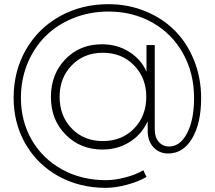

<svg xmlns="http://www.w3.org/2000/svg" viewBox="-20 -736 1039 928"><path d="M503.9 -715.8Q599.6 -715.8 682.9 -681.6Q766.1 -647.5 825.2 -587.9Q884.3 -528.3 918.2 -443.8Q952.1 -359.4 952.1 -262.2Q952.1 -140.1 908.7 -67.1Q865.2 5.9 793 5.9Q751.5 5.9 723.6 -22.2Q695.8 -50.3 693.8 -98.1V-149.9Q665 -86.4 606.9 -49.8Q548.8 -13.2 475.1 -13.2Q368.7 -13.2 297.4 -85Q226.1 -156.7 226.1 -267.1Q226.1 -377 295.7 -449.5Q365.2 -522 472.2 -522Q547.9 -522 606 -484.4Q664.1 -446.8 688 -389.2V-518.1H728V-109.9Q728 -72.3 747.6 -50Q767.1 -27.8 796.9 -27.8Q850.6 -27.8 884.3 -92.3Q918 -156.7 918 -262.2Q918 -381.3 865.2 -476.8Q812.5 -572.3 717.8 -626.2Q623 -680.2 503.9 -680.2Q414.1 -680.2 335.4 -648.7Q256.8 -617.2 200.9 -562Q145 -506.8 113 -429.4Q81.1 -352.1 81.1 -263.2Q81.1 -149.9 134 -58.8Q187 32.2 281 83.5Q375 134.8 491.2 134.8Q534.7 134.8 585.7 121.6Q636.7 108.4 672.9 86.9L688 119.1Q649.4 142.1 593.3 157Q537.1 171.9 491.2 171.9Q364.7 171.9 262.9 115.7Q161.1 59.6 103.5 -40Q45.9 -139.6 45.9 -263.2Q45.9 -392.1 105.2 -495.6Q164.6 -599.1 269.3 -657.5Q374 -715.8 503.9 -715.8ZM268.1 -268.1Q268.1 -175.3 326.9 -114.7Q385.7 -54.2 477.1 -54.2Q568.8 -54.2 627.9 -114.7Q687 -175.3 687 -268.1Q687 -359.9 627.7 -420.4Q568.4 -481 477.1 -481Q385.7 -481 326.9 -420.4Q268.1 -359.9 268.1 -268.1Z"/></svg>

Font: Montserrat Ultra Light
Style: Regular
Weight: 200
Designer: Julieta Ulanovsky
Foundry: Julieta Ulanovsky
Version: Version 3.001;PS 003.001;hotconv 1.0.70;makeotf.lib2.5.58329